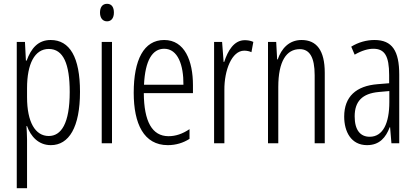

<svg xmlns="http://www.w3.org/2000/svg" viewBox="-20 -752 2182 1008"><path d="M246 -542C179 -542 143 -497 120 -434H116L111 -532H68V236H122V-19C122 -45 120 -70 119 -90H122C141 -37 181 10 247 10C342 10 400 -84 400 -270C400 -452 346 -542 246 -542ZM236 -495C313 -495 346 -416 346 -269C346 -103 301 -38 236 -38C165 -38 122 -111 122 -242V-289C122 -417 162 -495 236 -495Z M542 -732C517 -732 505 -713 505 -686C505 -659 518 -640 542 -640C565 -640 578 -658 578 -686C578 -713 567 -732 542 -732ZM568 -532H514V0H568Z M842 -542C735 -542 682 -438 682 -265C682 -102 735 10 861 10C904 10 942 -2 975 -23V-74C938 -49 902 -37 865 -37C778 -37 736 -115 735 -263H993V-305C993 -432 950 -542 842 -542ZM842 -496C914 -496 944 -410 943 -307H736C742 -435 780 -496 842 -496Z M1265 -541C1208 -541 1176 -485 1157 -427H1154L1146 -532H1104V0H1158V-279C1157 -383 1197 -486 1262 -486C1276 -486 1290 -483 1300 -478L1310 -532C1295 -539 1279 -541 1265 -541Z M1563 -542C1497 -542 1457 -496 1438 -440H1435L1430 -532H1387V0H1441V-295C1441 -431 1484 -494 1554 -494C1605 -494 1632 -452 1632 -357V0H1685V-370C1685 -488 1642 -542 1563 -542Z M1946 -542C1904 -542 1861 -530 1824 -507L1842 -465C1880 -487 1913 -496 1940 -496C1999 -496 2023 -459 2023 -358V-315L1962 -310C1850 -301 1787 -245 1787 -140C1787 -61 1823 10 1907 10C1973 10 2006 -31 2026 -84H2028L2035 0H2076V-360C2076 -485 2039 -542 1946 -542ZM1968 -269 2024 -274V-216C2024 -106 1991 -34 1921 -34C1871 -34 1842 -70 1842 -141C1842 -220 1882 -261 1968 -269Z"/></svg>

Font: Noto Sans Lao Looped ExtraCondensed Light
Style: Regular
Weight: 300
Width: 2
Designer: Mark Frömberg, Ben Mitchell
Foundry: The Fontpad Ltd
Version: Version 1.002